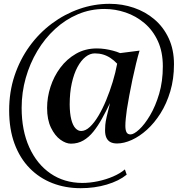

<svg xmlns="http://www.w3.org/2000/svg" viewBox="-20 -737 950 1007"><path d="M28 -158Q28 -255 56.2 -339.8Q84.5 -424.5 134.5 -493.8Q184.5 -563 251.5 -613Q318.5 -663 395.8 -690Q473 -717 555 -717Q621.5 -717 682.2 -696.2Q743 -675.5 790.2 -635.2Q837.5 -595 865 -535.8Q892.5 -476.5 892.5 -400Q892.5 -323 873.2 -258.2Q854 -193.5 822 -142.8Q790 -92 751 -56.8Q712 -21.5 671 -3Q630 15.5 594 15.5Q572.5 15.5 558.8 8Q545 0.5 538 -14.8Q531 -30 531 -53Q531 -65.5 532.2 -81.8Q533.5 -98 539.5 -124.8Q545.5 -151.5 557 -196.5Q536.5 -154 515.2 -115.5Q494 -77 470.2 -47.2Q446.5 -17.5 417.5 -0.5Q388.5 16.5 352 16.5Q326 16.5 297 -4.2Q268 -25 247.5 -67Q227 -109 227 -171Q227 -226.5 244.8 -281.5Q262.5 -336.5 296.5 -382Q330.5 -427.5 378.8 -455.2Q427 -483 488 -483Q509.5 -483 531 -479.8Q552.5 -476.5 572.5 -471.2Q592.5 -466 610 -458.5L712 -471.5Q703.5 -444 693.8 -404.2Q684 -364.5 674.8 -320.8Q665.5 -277 658 -235.8Q650.5 -194.5 645.5 -163.5Q642 -139 639.8 -116.5Q637.5 -94 637.5 -77Q637.5 -55 643.5 -43.5Q649.5 -32 664.5 -32Q682 -32 710.2 -58Q738.5 -84 767 -132Q795.5 -180 814.8 -245.2Q834 -310.5 834 -389Q834 -465 808 -521.5Q782 -578 737.8 -615.5Q693.5 -653 639 -671.5Q584.5 -690 528 -690Q454 -690 388.5 -662.2Q323 -634.5 269 -585Q215 -535.5 175.8 -469.8Q136.5 -404 115 -328Q93.5 -252 93.5 -171Q93.5 -53 133.5 35.5Q173.5 124 245 173Q316.5 222 411 222.5Q451.5 222.5 494 213.5Q536.5 204.5 573.5 188.5Q610.5 172.5 635 151.5L644.5 179Q604 212 540.2 231Q476.5 250 403 250Q323 250 254.8 223.5Q186.5 197 135.5 145Q84.5 93 56.2 16.8Q28 -59.5 28 -158ZM345.5 -188.5Q346 -141.5 353.8 -110.8Q361.5 -80 375.2 -65Q389 -50 405.5 -50Q428.5 -50 451.5 -71.5Q474.5 -93 496.2 -129.5Q518 -166 537 -212Q556 -258 571 -307.2Q586 -356.5 594.5 -403Q578 -420.5 559.5 -432.8Q541 -445 520.8 -451Q500.5 -457 477.5 -457Q452 -457 428.5 -438.5Q405 -420 386.2 -385Q367.5 -350 356.5 -300.5Q345.5 -251 345.5 -188.5Z"/></svg>

Font: Merriweather 144pt SemiBold
Style: Italic
Weight: 600
Italic angle: -7.8°
Version: Version 2.101